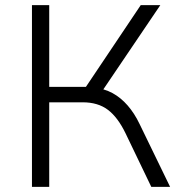

<svg xmlns="http://www.w3.org/2000/svg" viewBox="-20 -725 698 745"><path d="M104 0V-705H171V-388H326L302 -371L526 -705H602L370 -362L345 -385Q385 -381 417 -363.5Q449 -346 475.5 -315.5Q502 -285 522 -243L640 0H567L467 -208Q437 -270 398.5 -299Q360 -328 301 -328H171V0Z"/></svg>

Font: Nunito Sans 9pt Light
Style: Regular
Weight: 300
Version: Version 3.101;gftools[0.9.27]